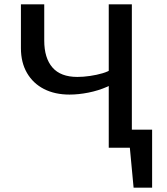

<svg xmlns="http://www.w3.org/2000/svg" viewBox="-20 -678 765 881"><path d="M542 0V-83H678L627 0ZM593 183 568 -83H678V183ZM479 0V-658H585V0ZM299 -244Q232 -244 182 -269.5Q132 -295 104 -343Q76 -391 76 -457V-658H183V-492Q183 -412 220.5 -368.5Q258 -325 335 -325Q362 -325 393 -329.5Q424 -334 451 -342Q478 -350 492 -361L541 -322Q513 -298 472 -280Q431 -262 385.5 -253Q340 -244 299 -244Z"/></svg>

Font: Ysabeau SemiBold
Style: Regular
Weight: 600
Designer: Christian Thalmann (Catharsis Fonts)
Version: Version 2.000;gftools[0.9.27.dev2+g8671c4b]